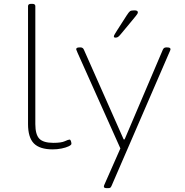

<svg xmlns="http://www.w3.org/2000/svg" viewBox="-20 -772 966 1000"><path d="M255 6Q187 6 156.5 -25Q126 -56 126 -126V-740Q126 -752 142 -752H148Q164 -752 164 -740V-126Q164 -71 185 -49.5Q206 -28 258 -28Q299 -28 317.5 -36.5Q336 -45 342 -45Q347 -45 349.5 -37Q352 -29 352 -23Q352 -17 337.5 -10Q323 -3 300.5 1.5Q278 6 255 6Z M537 208Q521 208 521 200Q521 196 523 191.5Q525 187 528 180L607 1L384 -497Q383 -501 380 -507Q377 -513 377 -516Q377 -525 394 -525H400Q412 -525 417 -513L624 -46H629L828 -513Q833 -525 845 -525H851Q868 -525 868 -516Q868 -513 865.5 -507Q863 -501 861 -497L561 196Q558 203 554.5 205.5Q551 208 543 208ZM582 -576Q573 -576 573 -582Q573 -587 579.5 -597Q586 -607 590 -614L640 -692Q651 -709 657 -713.5Q663 -718 680 -718Q698 -718 698 -708Q698 -701 688 -689.5Q678 -678 663 -659L609 -594Q600 -583 594.5 -579.5Q589 -576 582 -576Z"/></svg>

Font: Asap Expanded Thin
Style: Regular
Weight: 100
Width: 7
Designer: Pablo Cosgaya
Foundry: Omnibus-Type
Version: Version 3.001; ttfautohint (v1.8.4.7-5d5b)